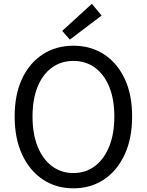

<svg xmlns="http://www.w3.org/2000/svg" viewBox="-20 -990 782 1023"><path d="M371 13.4Q279.2 13.4 208.6 -33.4Q138 -80.2 98 -166.2Q58.1 -252.2 58.1 -369.3Q58.1 -487 98 -571.3Q138 -655.6 208.6 -701Q279.2 -746.4 371 -746.4Q463.3 -746.4 533.7 -700.8Q604.1 -655.2 644 -571.1Q684 -487 684 -369.3Q684 -252.2 644 -166.2Q604.1 -80.2 533.7 -33.4Q463.3 13.4 371 13.4ZM371 -68Q437.1 -68 486 -105.3Q535 -142.5 562.1 -210.1Q589.2 -277.8 589.2 -369.3Q589.2 -460.8 562.1 -527.3Q535 -593.7 486 -629.5Q437.1 -665.4 371 -665.4Q305.6 -665.4 256.3 -629.5Q207.1 -593.7 180.2 -527.3Q153.3 -460.8 153.3 -369.3Q153.3 -277.8 180.2 -210.1Q207.1 -142.5 256.3 -105.3Q305.6 -68 371 -68ZM352.1 -779 311.5 -825.4 469.5 -969.7 521.4 -907.1Z"/></svg>

Font: Noto Sans SC Thin
Style: Regular
Weight: 100
Designer: Ryoko NISHIZUKA 西塚涼子 (kana, bopomofo & ideographs); Paul D. Hunt (Latin, Greek & Cyrillic); Sandoll Communications 산돌커뮤니
Foundry: Adobe
Version: Version 2.004-H2;hotconv 1.0.118;makeotfexe 2.5.65603